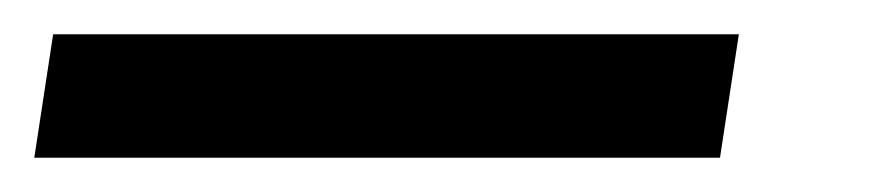

<svg xmlns="http://www.w3.org/2000/svg" viewBox="-54 -20 512 112"><path d="M-23 0H377L366 72H-34Z"/></svg>

Font: Oak Sans
Style: Italic
Weight: 400
Italic angle: -9.49998°
Foundry: Erik Kennedy, Walven
Version: Version 1.000